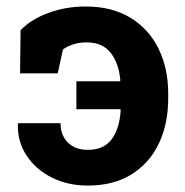

<svg xmlns="http://www.w3.org/2000/svg" viewBox="-20 -558 566 588"><path d="M249 10.3Q187.5 10.3 138.4 -14.4Q89.4 -39.1 61.3 -81.8Q33.2 -124.5 34.7 -177.7L36.1 -180.7H165.5Q165.5 -143.6 188 -121.3Q210.4 -99.1 249 -99.1Q298.8 -99.1 322.8 -132.6Q346.7 -166 349.6 -221.2L348.1 -223.6H213.9V-309.1H347.7L348.6 -311.5Q344.2 -363.3 319.3 -395.8Q294.4 -428.2 244.6 -428.2Q222.2 -428.2 203.9 -422.1Q185.5 -416 172.9 -406.7L156.7 -333.5H41.5L43 -465.3Q73.7 -498 127.2 -518.1Q180.7 -538.1 242.7 -538.1Q322.8 -538.1 379.4 -503.7Q436 -469.2 465.6 -408.9Q495.1 -348.6 495.1 -271V-256.3Q495.1 -178.2 466.3 -118.2Q437.5 -58.1 382.6 -23.9Q327.6 10.3 249 10.3Z"/></svg>

Font: Roboto Slab
Style: Bold
Weight: 700
Designer: Google
Version: Version 2.000; ttfautohint (v1.8.1.43-b0c9)